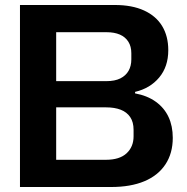

<svg xmlns="http://www.w3.org/2000/svg" viewBox="-20 -749 747 769"><path d="M60 0V-729H440Q509 -729 557 -707Q605 -685 629.5 -644.5Q654 -604 654 -548Q654 -482 617.5 -438.5Q581 -395 521 -381V-375Q570 -366 604 -341.5Q638 -317 655 -280.5Q672 -244 672 -197Q672 -135 642.5 -90.5Q613 -46 558 -23Q503 0 425 0ZM205 -109H404Q459 -109 487 -135Q515 -161 515 -203V-229Q515 -260 501.5 -280Q488 -300 463.5 -309.5Q439 -319 405 -319H190V-424H406Q440 -424 462 -435Q484 -446 495 -465.5Q506 -485 506 -511V-536Q506 -563 494 -582Q482 -601 460 -610.5Q438 -620 407 -620H205Z"/></svg>

Font: Hubot Sans SemiBold
Style: Regular
Weight: 600
Designer: Deni Anggara
Foundry: GitHub, Inc., Subsidiary of Microsoft Corporation
Version: Version 2.000